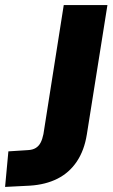

<svg xmlns="http://www.w3.org/2000/svg" viewBox="-49 -725 443 756"><path d="M-29 11 -16 -129 62 -134Q80 -135 92 -142.5Q104 -150 111 -163.5Q118 -177 122 -197L202 -705H374L293 -196Q283 -133 253.5 -89Q224 -45 177.5 -21.5Q131 2 69 6Z"/></svg>

Font: Nunito Sans 10pt Condensed Black
Style: Italic
Weight: 900
Width: 3
Italic angle: -9°
Designer: Vernon Adams
Foundry: Vernon Adams
Version: Version 3.101;gftools[0.9.27]